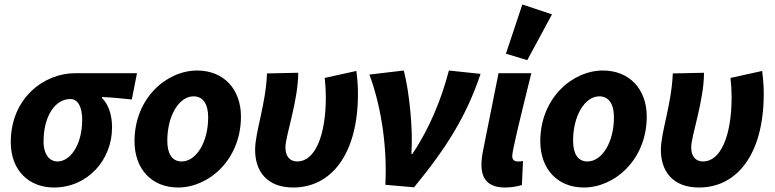

<svg xmlns="http://www.w3.org/2000/svg" viewBox="-20 -823 3452 855"><path d="M220 12C370 12 479 -110 479 -256C479 -314 462 -359 434 -387V-391C480 -389 518 -385 567 -380L590 -497H314C178 -497 28 -388 28 -190C28 -61 112 12 220 12ZM236 -104C202 -104 174 -133 174 -193C174 -305 225 -382 293 -382C329 -382 346 -343 346 -290C346 -178 293 -104 236 -104Z M773 12C910 12 1053 -112 1053 -304C1053 -427 975 -509 858 -509C722 -509 579 -386 579 -194C579 -70 656 12 773 12ZM789 -104C746 -104 725 -139 725 -196C725 -309 778 -394 842 -394C885 -394 907 -358 907 -301C907 -188 853 -104 789 -104Z M1286 12C1454 12 1574 -135 1574 -405C1574 -432 1573 -459 1567 -507L1426 -476C1429 -450 1431 -418 1431 -391C1431 -215 1381 -104 1304 -104C1272 -104 1251 -125 1251 -167C1251 -217 1308 -375 1308 -499L1169 -496C1164 -360 1116 -234 1116 -156C1116 -61 1168 12 1286 12Z M1696 0 1824 11C1971 -168 2058 -309 2120 -494L1979 -509C1947 -385 1893 -251 1816 -137H1812C1820 -252 1802 -418 1778 -509L1625 -491C1670 -371 1706 -190 1696 0Z M2229 12C2261 12 2287 6 2304 1L2309 -106C2301 -104 2291 -104 2286 -104C2272 -104 2261 -110 2261 -128C2261 -152 2296 -295 2346 -497H2200L2131 -152C2126 -126 2124 -107 2124 -89C2124 -26 2154 12 2229 12ZM2328 -555 2438 -759 2306 -803 2233 -584Z M2580 12C2717 12 2860 -112 2860 -304C2860 -427 2782 -509 2665 -509C2529 -509 2386 -386 2386 -194C2386 -70 2463 12 2580 12ZM2596 -104C2553 -104 2532 -139 2532 -196C2532 -309 2585 -394 2649 -394C2692 -394 2714 -358 2714 -301C2714 -188 2660 -104 2596 -104Z M3093 12C3261 12 3381 -135 3381 -405C3381 -432 3380 -459 3374 -507L3233 -476C3236 -450 3238 -418 3238 -391C3238 -215 3188 -104 3111 -104C3079 -104 3058 -125 3058 -167C3058 -217 3115 -375 3115 -499L2976 -496C2971 -360 2923 -234 2923 -156C2923 -61 2975 12 3093 12Z"/></svg>

Font: Source Sans Pro
Style: Bold Italic
Weight: 700
Italic angle: -11°
Designer: Paul D. Hunt
Foundry: Adobe Systems Incorporated
Version: Version 3.006;hotconv 1.0.111;makeotfexe 2.5.65597